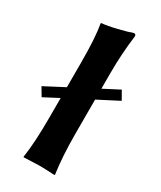

<svg xmlns="http://www.w3.org/2000/svg" viewBox="-191 -761 692 827"><g transform="rotate(30 154.5 -347.5)"><path d="M295.9 -460.9 217.8 -420.4V-500C217.8 -561.2 221.8 -623.9 230 -688C230 -694.8 226.4 -698.2 219.2 -698.2C204.9 -692.7 182.1 -686.1 150.9 -678.5C119.6 -670.8 94.7 -666.3 76.2 -665L74.2 -662.1C82 -619.8 85.9 -557.1 85.9 -474.1V-351.6L-11.2 -300.8L13.2 -259.8L85.9 -297.9V-200.2C85.9 -117.2 82 -50.5 74.2 0L75.2 2.9L151.9 0C174.6 0 200 1 228 2.9L230 0C221.8 -56 217.8 -122.7 217.8 -200.2V-366.2L319.8 -418.9Z"/></g></svg>

Font: Linux Biolinum G
Style: Bold
Weight: 700
Designer: Philipp H. Poll
Foundry: Philipp H. Poll
Version: Version 1.1.0